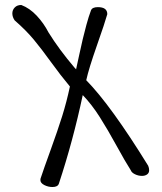

<svg xmlns="http://www.w3.org/2000/svg" viewBox="-20 -710 652 775"><path d="M347.2 -668Q352.1 -681.2 375 -681.2Q413.1 -681.2 413.1 -652.8Q403.3 -617.7 370.8 -525.4Q338.4 -433.1 328.1 -386.2Q427.7 -284.7 578.1 -41Q582 -31.7 582 -22.9Q582 -11.7 573.7 -5.9Q565.4 0 553.2 0Q538.6 0 524.9 -6.6Q511.2 -13.2 507.8 -22.9Q485.8 -57.1 450.4 -121.8Q415 -186.5 382.8 -237.3Q350.6 -288.1 314 -326.2Q274.9 -142.1 217.8 30.8Q213.4 44.9 191.9 44.9Q174.3 44.9 158.7 36.9Q143.1 28.8 143.1 17.1Q143.1 11.7 144 9.8Q156.2 -27.3 184.6 -105.5Q212.9 -183.6 231 -241.2Q249 -298.8 262.2 -360.8Q224.6 -405.8 185.8 -459.5Q147 -513.2 116.2 -550.3Q85.4 -587.4 39.1 -627.9Q29.8 -641.6 29.8 -655.8Q29.8 -669.9 39.6 -679.9Q49.3 -689.9 65.9 -689.9Q99.6 -677.2 128.2 -646.7Q156.7 -616.2 175.8 -579.1Q218.8 -509.8 280.8 -437Q281.2 -436 287.1 -430.2Q289.6 -441.4 299.1 -485.4Q308.6 -529.3 314 -552Q319.3 -574.7 328.6 -609.1Q337.9 -643.6 347.2 -668Z"/></svg>

Font: Zhizn
Style: Regular
Weight: 400
Designer: Peter Zharnov
Foundry: Peter Zharnov
Version: Version 1.000